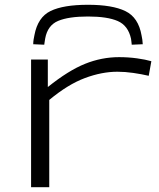

<svg xmlns="http://www.w3.org/2000/svg" viewBox="-20 -783 664 803"><path d="M180 -534V-419Q266 -488 335.5 -516Q405 -544 478 -544Q517 -544 553 -539Q589 -534 613 -527L602 -466Q572 -473 537.5 -478Q503 -483 471 -483Q406 -483 335 -456.5Q264 -430 186 -365V0H110V-534ZM348 -763Q450 -763 504.5 -736.5Q559 -710 572 -635Q576 -618 577 -598L531 -596Q530 -603 529.5 -609.5Q529 -616 528 -621Q516 -676 472.5 -695Q429 -714 348 -714Q267 -714 223 -695.5Q179 -677 169 -622Q168 -616 167 -609.5Q166 -603 165 -596L119 -598Q119 -608 120.5 -617.5Q122 -627 124 -636Q138 -711 191.5 -737Q245 -763 348 -763Z"/></svg>

Font: Georama ExtraExtended Light
Style: Regular
Weight: 300
Width: 8
Designer: Jean-Baptiste Levee
Foundry: Production Type
Version: Version 1.000